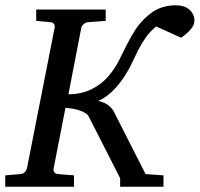

<svg xmlns="http://www.w3.org/2000/svg" viewBox="-35 -707 756 727"><path d="M701.2 -628.9Q701.2 -611.8 686.3 -595Q671.4 -578.1 650.9 -564L556.2 -606.9Q532.2 -586.9 516.4 -564.2Q500.5 -541.5 488 -516.8Q475.6 -492.2 463.6 -466.6Q451.7 -440.9 435.1 -416Q413.1 -382.8 387.9 -359.1Q362.8 -335.4 336.9 -325.2Q363.3 -318.4 377 -307.1Q390.6 -295.9 397.9 -280.8L516.1 -47.9L584 -43V0H419.9V-32.2L301.8 -264.2Q297.9 -272.9 287.8 -279.1Q277.8 -285.2 265.1 -289.3Q252.4 -293.5 238.5 -295.7Q224.6 -297.9 212.9 -298.8L168 -68.8Q166.5 -62 170.4 -55.4Q174.3 -48.8 185.1 -47.9L245.1 -43V0H-15.1V-43L42 -47.9Q52.7 -48.8 59.1 -55.4Q65.4 -62 66.9 -68.8L171.9 -602.1Q173.3 -608.9 169.9 -615.5Q166.5 -622.1 155.8 -623L102.1 -627.9V-670.9H365.2V-627.9L298.8 -623Q288.6 -622.1 281.5 -615.5Q274.4 -608.9 272.9 -602.1L224.1 -350.1Q272.9 -350.1 311.5 -369.1Q350.1 -388.2 376 -418.9Q399.4 -446.3 414.6 -476.3Q429.7 -506.3 444.8 -536.9Q460 -567.4 479.2 -596.9Q498.5 -626.5 530.8 -652.8Q552.7 -670.9 578.1 -679Q603.5 -687 628.9 -687Q664.1 -687 682.6 -670.2Q701.2 -653.3 701.2 -628.9Z"/></svg>

Font: Charis SIL
Style: Italic
Weight: 400
Italic angle: -11°
Foundry: SIL International
Version: Version 4.112